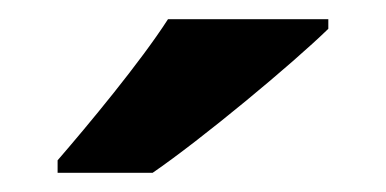

<svg xmlns="http://www.w3.org/2000/svg" viewBox="-20 -786 402 200"><path d="M322 -756V-766H155C126 -721 72 -656 40 -619V-606H139C190 -641 284 -719 322 -756Z"/></svg>

Font: Noto Sans Gujarati
Style: Bold
Weight: 700
Designer: Jelle Bosma - Monotype Design Team, Universal Thirst
Foundry: Monotype Imaging Inc.
Version: Version 2.106